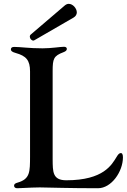

<svg xmlns="http://www.w3.org/2000/svg" viewBox="-20 -980 663 1004"><path d="M255.3 -146V-607.6C255.3 -672.9 260.3 -687.5 311.8 -707C324.2 -711.6 329.5 -717 329.5 -724.1C329.5 -730.8 324.6 -735.4 315 -735.4C294.7 -735.4 250 -727.3 202.8 -727.3C130.3 -727.3 88.1 -734.7 54 -734.7C41.9 -734.7 36.9 -729.4 36.9 -721.6C36.9 -713.8 43 -708.1 62.5 -702.8C116.5 -687.5 137.1 -665.5 137.1 -606.5V-161.9C136.7 -82 138.1 -43.7 71.4 -24.9C59.3 -21.3 53.6 -17.4 53.6 -8.9C53.6 -0.4 60.4 4.6 70.7 4.3C86.3 4.6 127.5 0.7 187.9 0C245.4 0.7 339.5 4.3 492.5 4.3C562.5 4.3 622.9 -82.4 622.9 -157.7C622.9 -176.1 616.5 -179.7 612.2 -179.7C603 -179.7 596.9 -171.5 589.5 -159.1C565 -120 523.1 -37.3 326.7 -37.3C254.3 -37.3 256 -82.4 255.3 -146ZM136 -787.6C136 -778.1 144.9 -767.8 154.5 -767.8C156.6 -767.8 158.7 -768.8 160.9 -770.2L364.7 -888.1C376.4 -894.9 381.4 -904.8 381.7 -914.8C381.7 -936.4 360.8 -959.9 339.5 -959.9C332.4 -959.9 326 -957 319.6 -952.1L142 -800.4C137.4 -796.9 135.7 -792.3 136 -787.6Z"/></svg>

Font: Margiela Serif Medium
Style: Regular
Weight: 500
Designer: Andreas Faust, Stefan Endress
Version: Version 1.002;FEAKit 1.0